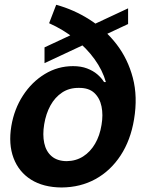

<svg xmlns="http://www.w3.org/2000/svg" viewBox="-20 -788 619 819"><path d="M526.4 -685.5 169.9 -518.6V-585.9L526.4 -752.4ZM242.7 11.7Q165 11.2 112.5 -21.7Q60.1 -54.7 37.8 -113.8Q15.6 -172.9 28.3 -250Q40.5 -322.8 78.1 -380.6Q115.7 -438.5 171.1 -472.2Q226.6 -505.9 291.5 -505.9Q325.7 -505.9 351.3 -496.1Q377 -486.3 394.8 -471.2Q412.6 -456.1 423.8 -438H431.6Q417.5 -488.3 383.5 -535.4Q349.6 -582.5 300 -622.1Q250.5 -661.6 189.5 -689L219.7 -767.6Q294.9 -747.1 361.8 -704.6Q428.7 -662.1 477.1 -599.4Q525.4 -536.6 546.6 -456.1Q567.9 -375.5 551.8 -278.8Q537.1 -189.9 494.4 -124.8Q451.7 -59.6 387.5 -24.2Q323.2 11.2 242.7 11.7ZM264.2 -100.6Q303.7 -101.1 334.5 -120.6Q365.2 -140.1 385.5 -174.8Q405.8 -209.5 413.1 -255.4Q420.4 -297.9 413.1 -333.7Q405.8 -369.6 382.3 -391.6Q358.9 -413.6 316.4 -413.1Q275.4 -413.6 244.9 -393.3Q214.4 -373 195.1 -337.9Q175.8 -302.7 168.5 -257.8Q161.1 -213.4 168.7 -177.7Q176.3 -142.1 200.2 -121.6Q224.1 -101.1 264.2 -100.6Z"/></svg>

Font: Inter 28pt
Style: Bold Italic
Weight: 700
Italic angle: -9.3988°
Designer: Rasmus Andersson
Foundry: rsms
Version: Version 4.001;git-66647c0bb